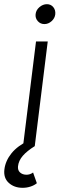

<svg xmlns="http://www.w3.org/2000/svg" viewBox="-51 -698 307 917"><path d="M59 0 121 -500H177L115 0ZM161 -583Q142 -583 129.5 -597Q117 -611 119 -630Q121 -650 137.5 -664Q154 -678 173 -678Q192 -678 203.5 -664Q215 -650 213 -630Q211 -611 195.5 -597Q180 -583 161 -583ZM57 199Q17 199 -9 175.5Q-35 152 -30 111Q-25 70 4 34Q33 -2 91 -30L115 0Q78 23 58 46Q38 69 35 96Q33 115 44.5 125.5Q56 136 74 136.5Q92 137 107 126L125 177Q113 187 95 193Q77 199 57 199Z"/></svg>

Font: Inclusive Sans Light
Style: Italic
Weight: 300
Italic angle: -7°
Designer: Olivia King
Foundry: Olivia King
Version: Version 2.004